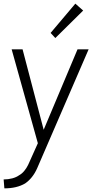

<svg xmlns="http://www.w3.org/2000/svg" viewBox="-33 -774 528 1055"><path d="M72 189Q87 181 100 165.5Q113 150 122 131L175 13L31 -503H91L207 -61L393 -503H454L171 151Q147 205 105 234Q59 261 -9 261L-13 212Q12 212 34.5 206Q57 200 72 189ZM245 -593 381 -754 424 -716 271 -565Z"/></svg>

Font: Bellota Text
Style: Italic
Weight: 400
Italic angle: -7.5°
Designer: Kemie Guaida
Foundry: Kemie Guaida
Version: Version 4.001